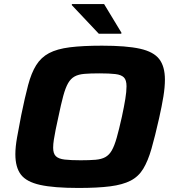

<svg xmlns="http://www.w3.org/2000/svg" viewBox="-20 -922 862 950"><path d="M368 8Q247 8 179 -7Q111 -22 83.5 -58Q56 -94 56 -159Q56 -195 64.5 -242.5Q73 -290 85 -352Q103 -440 119 -500.5Q135 -561 159 -599.5Q183 -638 222.5 -659Q262 -680 325.5 -688Q389 -696 485 -696Q605 -696 672.5 -681Q740 -666 768 -629.5Q796 -593 796 -528Q796 -491 788.5 -444.5Q781 -398 767 -336Q747 -247 729.5 -186Q712 -125 688.5 -86.5Q665 -48 626 -28Q587 -8 525 0Q463 8 368 8ZM379 -129Q423 -129 452.5 -131.5Q482 -134 501 -144.5Q520 -155 533 -177.5Q546 -200 557.5 -240.5Q569 -281 583 -344Q594 -395 600 -432Q606 -469 606 -495Q606 -526 593 -539Q580 -552 551 -555.5Q522 -559 472 -559Q427 -559 397.5 -556.5Q368 -554 349 -543.5Q330 -533 317 -510.5Q304 -488 293 -447.5Q282 -407 269 -344Q261 -309 255.5 -281Q250 -253 246.5 -231Q243 -209 243 -191Q243 -162 256.5 -149Q270 -136 300 -132.5Q330 -129 379 -129ZM469 -755 335 -897 336 -902H495L581 -760L580 -755Z"/></svg>

Font: Saira Expanded
Style: Bold Italic
Weight: 700
Width: 7
Italic angle: -12°
Designer: Hector Gatti with collaboration of the Omnibus-Type team
Foundry: Omnibus-Type
Version: Version 1.101